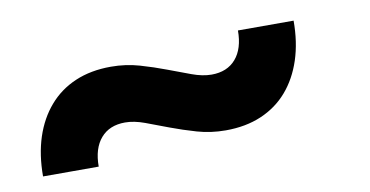

<svg xmlns="http://www.w3.org/2000/svg" viewBox="-36 -464 651 338"><g transform="rotate(-10 290.0 -295.0)"><path d="M342.5 -324Q370.5 -324 386 -342Q401.5 -360 401.5 -392.5H501Q501 -354 490.8 -322.8Q480.5 -291.5 461.2 -269.2Q442 -247 414 -235Q386 -223 350 -223Q323.5 -223 299.2 -230Q275 -237 253.2 -245.2Q231.5 -253.5 212.5 -260.5Q193.5 -267.5 177.5 -267.5Q149.5 -267.5 134 -249.5Q118.5 -231.5 118.5 -199H19Q19 -237.5 29.2 -268.8Q39.5 -300 58.8 -322.2Q78 -344.5 106 -356.5Q134 -368.5 170 -368.5Q196.5 -368.5 220.8 -361.5Q245 -354.5 266.8 -346.2Q288.5 -338 307.5 -331Q326.5 -324 342.5 -324Z"/></g></svg>

Font: Lato TR
Style: Bold Italic
Weight: 700
Italic angle: -12°
Designer: Lukasz Dziedzic
Foundry: tyPoland Lukasz Dziedzic
Version: Version 1.104 2013